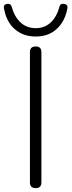

<svg xmlns="http://www.w3.org/2000/svg" viewBox="-48 -968 368 988"><path d="M136 0Q106 0 106 -29V-364V-700Q106 -729 136 -729Q165 -729 165 -700V-29Q165 0 136 0ZM136 -780Q59 -780 12 -834Q-18 -870 -28 -926Q-31 -945 -11.5 -948Q8 -951 13 -931Q25 -885 54 -856Q87 -823 136 -823Q184 -823 217 -856Q245 -885 257 -930Q260 -951 282 -948Q302 -945 299 -926Q288 -865 252 -827Q208 -780 136 -780Z"/></svg>

Font: GenSenRounded TW L
Style: Regular
Weight: 300
Version: Version 1.501;PS 1;hotconv 16.6.51;makeotf.lib2.5.65220